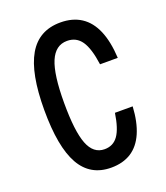

<svg xmlns="http://www.w3.org/2000/svg" viewBox="-150 -919 900 1038"><g transform="rotate(-20 300.0 -400.0)"><path d="M311 16Q191 16 133.5 -86Q76 -188 76 -400Q76 -612 135.5 -714Q195 -816 319 -816Q389 -816 438 -784Q487 -752 514 -688.5Q541 -625 546 -530H444Q431 -625 401.5 -667.5Q372 -710 319 -710Q252 -710 221 -636.5Q190 -563 190 -400Q190 -237 218.5 -163.5Q247 -90 311 -90Q361 -90 389 -129.5Q417 -169 430 -256H532Q527 -167 500.5 -106Q474 -45 426.5 -14.5Q379 16 311 16Z"/></g></svg>

Font: Martian Mono Condensed
Style: Regular
Weight: 400
Width: 3
Designer: Roman Shamin
Foundry: Evil Martians
Version: Version 1.000